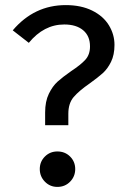

<svg xmlns="http://www.w3.org/2000/svg" viewBox="-20 -721 499 753"><path d="M429 -545Q429 -506 415.5 -478.5Q402 -451 383 -434Q364 -417 332 -394Q290 -365 269 -340.5Q248 -316 248 -275V-230H157V-280Q157 -323 171.5 -353Q186 -383 206 -401Q226 -419 259 -442Q297 -467 315 -487Q333 -507 333 -539Q333 -580 306 -602.5Q279 -625 232 -625Q152 -625 93 -553L30 -602Q114 -701 238 -701Q298 -701 341.5 -679.5Q385 -658 407 -622Q429 -586 429 -545ZM275 -58Q275 -29 255 -8.5Q235 12 205 12Q176 12 156 -8.5Q136 -29 136 -58Q136 -87 156 -107Q176 -127 205 -127Q235 -127 255 -107Q275 -87 275 -58Z"/></svg>

Font: Statis Sans
Style: Regular
Weight: 400
Designer: bBox Type GmbH
Foundry: bBox Type GmbH
Version: Version 1.000